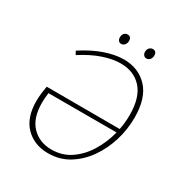

<svg xmlns="http://www.w3.org/2000/svg" viewBox="-192 -985 1085 1138"><g transform="rotate(30 350.5 -416.0)"><path d="M296 7Q202 7 142 -53Q82 -113 82 -228Q82 -254 85.5 -282Q89 -310 93 -331L593 -330Q603 -381 603 -431Q603 -551 549.5 -610.5Q496 -670 405 -670Q350 -670 284.5 -647.5Q219 -625 148 -579L135 -602Q210 -651 280 -675.5Q350 -700 410 -700Q510 -700 573 -633Q636 -566 636 -432Q636 -352 612.5 -274.5Q589 -197 544.5 -133.5Q500 -70 437.5 -31.5Q375 7 296 7ZM116 -235Q116 -129 168.5 -75.5Q221 -22 302 -22Q376 -22 433 -61Q490 -100 529 -164Q568 -228 587 -303H121Q116 -267 116 -235ZM347 -771Q336 -771 329 -779.5Q322 -788 322 -802Q322 -818 331 -828.5Q340 -839 354 -839Q380 -839 380 -809Q380 -793 370.5 -782Q361 -771 347 -771ZM520 -771Q509 -771 501.5 -779.5Q494 -788 494 -802Q494 -818 503.5 -828.5Q513 -839 527 -839Q553 -839 553 -809Q553 -793 543.5 -782Q534 -771 520 -771Z"/></g></svg>

Font: Bitter ExtraLight
Style: Italic
Weight: 200
Italic angle: -9°
Designer: Sol Matas, and Bitter project Authors
Foundry: Sol Matas
Version: Version 2.001